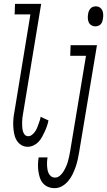

<svg xmlns="http://www.w3.org/2000/svg" viewBox="-20 -755 557 998"><path d="M125 8Q105 8 90 -1.5Q75 -11 66 -26.5Q57 -42 53.5 -60.5Q50 -79 49 -97.5Q48 -116 49.5 -135.5Q51 -155 55 -174L138 -680H56L58 -735H194L100 -165Q98 -154 96.5 -142.5Q95 -131 95 -119.5Q95 -108 95.5 -97Q96 -86 98.5 -75Q101 -64 108 -55.5Q115 -47 127 -47Q137 -47 146 -54Q155 -61 161.5 -70Q168 -79 172 -88.5Q176 -98 179.5 -108Q183 -118 186.5 -128Q190 -138 191 -148L232 -129Q229 -114 224 -99.5Q219 -85 212.5 -71Q206 -57 198.5 -43Q191 -29 180 -17.5Q169 -6 154 1Q139 8 125 8ZM475 -618Q464 -618 454.5 -624Q445 -630 441 -639.5Q437 -649 436.5 -660Q436 -671 438 -683Q439 -690 442 -697.5Q445 -705 450.5 -711Q456 -717 463.5 -719.5Q471 -722 479 -722Q490 -722 499 -716Q508 -710 512 -700.5Q516 -691 516.5 -680Q517 -669 515 -657Q514 -650 511.5 -642.5Q509 -635 503.5 -629Q498 -623 490 -620.5Q482 -618 475 -618ZM264 223Q246 223 230 216.5Q214 210 203 197Q192 184 187 168Q182 152 179.5 134.5Q177 117 177.5 99Q178 81 181 63H227Q225 74 224.5 85Q224 96 224.5 106.5Q225 117 227 127.5Q229 138 233.5 147Q238 156 246.5 162Q255 168 266 168Q280 168 291.5 158Q303 148 310.5 135.5Q318 123 324 109.5Q330 96 333.5 82.5Q337 69 340 55.5Q343 42 345 29L427 -465H345L347 -520H484L391 38Q388 57 383.5 76.5Q379 96 372.5 114.5Q366 133 357 151.5Q348 170 334 186.5Q320 203 302 213Q284 223 264 223Z"/></svg>

Font: Iosevka Curly Slab Light
Style: Italic
Weight: 300
Italic angle: -9°
Monospace: yes
Designer: Belleve Invis
Foundry: Belleve Invis
Version: Version 22.1.2; ttfautohint (v1.8.4)